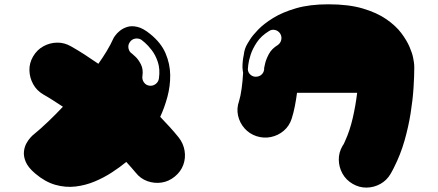

<svg xmlns="http://www.w3.org/2000/svg" viewBox="-20 -661 2040 894"><path d="M726 -117Q748 -94 770 -70Q792 -46 812 -21Q834 7 839.5 41Q845 75 833.5 106.5Q822 138 794 161Q766 184 732.5 189Q699 194 666.5 182.5Q634 171 612 143Q591 118 568 93Q539 117 501.5 141.5Q464 166 421 184Q378 202 331.5 207.5Q285 213 237.5 199.5Q190 186 144 147Q111 119 100 93Q89 67 91.5 44.5Q94 22 103.5 5.5Q113 -11 121.5 -20Q130 -29 130 -29Q168 -60 204.5 -95Q241 -130 273 -164Q250 -179 227.5 -193.5Q205 -208 182 -221Q151 -239 134.5 -269Q118 -299 117 -333Q116 -367 134 -398Q152 -429 182 -445.5Q212 -462 246 -462.5Q280 -463 311 -445Q343 -427 374.5 -406.5Q406 -386 438 -364Q458 -392 476.5 -422.5Q495 -453 510 -486Q510 -486 517 -496Q524 -506 538 -517.5Q552 -529 572 -535.5Q592 -542 619 -536Q646 -530 679 -503Q730 -462 751 -412.5Q772 -363 772.5 -311.5Q773 -260 759.5 -210Q746 -160 726 -117ZM720 -296Q726 -339 715 -372Q704 -405 686.5 -427.5Q669 -450 654.5 -462.5Q640 -475 638 -476Q624 -484 608.5 -481Q593 -478 584 -464Q575 -451 578.5 -435Q582 -419 595 -411Q596 -410 610 -397.5Q624 -385 636 -361.5Q648 -338 643 -306Q641 -290 650.5 -277Q660 -264 676 -262Q692 -260 705 -270Q718 -280 720 -296Z M1509 -641Q1603 -641 1669 -621.5Q1735 -602 1779 -571.5Q1823 -541 1848.5 -507Q1874 -473 1887 -442.5Q1900 -412 1903.5 -392.5Q1907 -373 1907 -373Q1908 -366 1908.5 -360Q1909 -354 1909 -347Q1909 -307 1905.5 -252Q1902 -197 1892 -134Q1882 -71 1863.5 -6Q1845 59 1814 120Q1810 128 1806.5 134.5Q1803 141 1799 148Q1781 179 1751 195.5Q1721 212 1687 212.5Q1653 213 1622 195Q1591 177 1574.5 147Q1558 117 1557.5 83Q1557 49 1575 18Q1579 13 1582 6.5Q1585 0 1588 -7Q1609 -53 1622.5 -111.5Q1636 -170 1643 -229Q1643 -229 1622 -229Q1601 -229 1570 -229Q1539 -229 1509 -229Q1475 -229 1441.5 -229Q1408 -229 1385.5 -229Q1363 -229 1363 -229Q1359 -198 1353 -167Q1347 -136 1338 -108Q1327 -74 1301 -52Q1275 -30 1241.5 -23Q1208 -16 1174 -27Q1141 -38 1118.5 -63.5Q1096 -89 1088.5 -122.5Q1081 -156 1093 -190Q1100 -212 1105 -248Q1110 -284 1112 -322Q1112 -322 1110.5 -331Q1109 -340 1109 -347Q1109 -378 1115 -405Q1118 -435 1133 -459Q1133 -459 1144.5 -477.5Q1156 -496 1182 -523Q1208 -550 1251.5 -577Q1295 -604 1358.5 -622.5Q1422 -641 1509 -641ZM1273 -451Q1286 -460 1289.5 -475Q1293 -490 1285 -504Q1276 -518 1260.5 -521.5Q1245 -525 1232 -516Q1196 -494 1176 -464Q1156 -434 1147 -406Q1138 -378 1136 -359Q1134 -340 1134 -338Q1135 -322 1147.5 -312Q1160 -302 1176 -304Q1192 -306 1201.5 -317.5Q1211 -329 1210 -345Q1210 -346 1214.5 -365.5Q1219 -385 1232 -409.5Q1245 -434 1273 -451Z"/></svg>

Font: Nikukyu
Style: Regular
Weight: 400
Version: Version 1.00